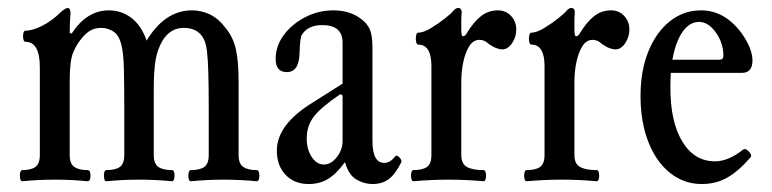

<svg xmlns="http://www.w3.org/2000/svg" viewBox="-20 -451 1938 482"><path d="M36 4Q32 4 30.5 -3Q29 -10 30.5 -17Q32 -24 36 -24Q58 -24 69 -32Q80 -40 80 -62V-282Q80 -346 44 -346Q40 -346 38.5 -353Q37 -360 38.5 -367Q40 -374 44 -374Q62 -374 86.5 -386.5Q111 -399 133 -421Q145 -431 150 -431Q157 -431 157 -417Q156 -406 155.5 -395.5Q155 -385 155 -368L160 -367Q198 -425 253 -425Q285 -425 310 -406Q335 -387 348 -349Q394 -425 462 -425Q485 -425 506.5 -415Q528 -405 547 -380Q565 -358 572 -328Q579 -298 579 -245V-62Q579 -40 590.5 -32Q602 -24 624 -24Q629 -24 630.5 -17Q632 -10 630.5 -3Q629 4 624 4Q604 2 583 1Q562 0 542 0Q521 0 500.5 1Q480 2 459 4Q455 4 453.5 -3Q452 -10 453.5 -17Q455 -24 459 -24Q482 -24 493 -32Q504 -40 504 -62V-176Q504 -233 503 -268Q502 -303 499.5 -323Q497 -343 491 -354Q477 -381 441 -381Q408 -381 388 -349Q375 -327 370.5 -299.5Q366 -272 366 -228V-62Q366 -40 377.5 -32Q389 -24 412 -24Q416 -24 417.5 -17Q419 -10 417.5 -3Q416 4 412 4Q391 2 370.5 1Q350 0 330 0Q309 0 288 1Q267 2 247 4Q243 4 241.5 -3Q240 -10 241.5 -17Q243 -24 247 -24Q270 -24 281 -32Q292 -40 292 -62V-173Q292 -240 291 -279Q290 -318 285 -337Q279 -363 264.5 -372Q250 -381 235 -381Q219 -381 208 -375Q197 -369 186 -356Q173 -341 164 -320Q155 -299 155 -249V-62Q155 -40 166.5 -32Q178 -24 200 -24Q205 -24 206.5 -17Q208 -10 206.5 -3Q205 4 200 4Q180 2 159.5 1Q139 0 118 0Q97 0 76.5 1Q56 2 36 4Z M755 11Q719 11 697 -12Q675 -35 675 -73Q675 -138 764 -193L840 -241V-344Q840 -388 789 -388Q753 -388 738 -364Q733 -357 732 -318Q731 -270 700 -270Q672 -270 672 -303Q672 -335 692 -362.5Q712 -390 745.5 -407.5Q779 -425 817 -425Q859 -425 887 -403Q901 -393 908 -378Q915 -363 915 -331V-97Q915 -42 945 -42Q959 -42 973 -59Q976 -63 983 -55.5Q990 -48 987 -43Q972 -13 955.5 -1Q939 11 915 11Q894 11 874.5 -0.5Q855 -12 846 -44Q824 -14 803 -1.5Q782 11 755 11ZM793 -38Q811 -38 825.5 -56.5Q840 -75 840 -97V-211L835 -215Q786 -182 768 -158.5Q750 -135 750 -103Q750 -76 762.5 -57Q775 -38 793 -38Z M1018 4Q1014 4 1012.5 -3Q1011 -10 1012.5 -17Q1014 -24 1018 -24Q1041 -24 1052 -32Q1063 -40 1063 -62V-285Q1063 -339 1030 -339Q1026 -339 1024.5 -346.5Q1023 -354 1024.5 -361.5Q1026 -369 1030 -369Q1043 -369 1062 -380.5Q1081 -392 1098 -405.5Q1115 -419 1119 -425Q1125 -431 1130 -431Q1139 -431 1139 -420Q1138 -409 1138 -398.5Q1138 -388 1138 -378Q1138 -360 1142 -360Q1148 -360 1152 -368Q1169 -396 1187.5 -410.5Q1206 -425 1230 -425Q1250 -425 1263 -411Q1276 -397 1276 -377Q1276 -358 1265.5 -342.5Q1255 -327 1241 -327Q1235 -327 1226.5 -330Q1218 -333 1208 -340Q1200 -347 1194.5 -349Q1189 -351 1184 -351Q1168 -351 1158 -335Q1148 -319 1143 -295Q1138 -271 1138 -245V-62Q1138 -40 1152 -32Q1166 -24 1194 -24Q1198 -24 1199.5 -17Q1201 -10 1199.5 -3Q1198 4 1194 4Q1172 2 1150.5 1Q1129 0 1106 0Q1084 0 1062.5 1Q1041 2 1018 4Z M1302 4Q1298 4 1296.5 -3Q1295 -10 1296.5 -17Q1298 -24 1302 -24Q1325 -24 1336 -32Q1347 -40 1347 -62V-285Q1347 -339 1314 -339Q1310 -339 1308.5 -346.5Q1307 -354 1308.5 -361.5Q1310 -369 1314 -369Q1327 -369 1346 -380.5Q1365 -392 1382 -405.5Q1399 -419 1403 -425Q1409 -431 1414 -431Q1423 -431 1423 -420Q1422 -409 1422 -398.5Q1422 -388 1422 -378Q1422 -360 1426 -360Q1432 -360 1436 -368Q1453 -396 1471.5 -410.5Q1490 -425 1514 -425Q1534 -425 1547 -411Q1560 -397 1560 -377Q1560 -358 1549.5 -342.5Q1539 -327 1525 -327Q1519 -327 1510.5 -330Q1502 -333 1492 -340Q1484 -347 1478.5 -349Q1473 -351 1468 -351Q1452 -351 1442 -335Q1432 -319 1427 -295Q1422 -271 1422 -245V-62Q1422 -40 1436 -32Q1450 -24 1478 -24Q1482 -24 1483.5 -17Q1485 -10 1483.5 -3Q1482 4 1478 4Q1456 2 1434.5 1Q1413 0 1390 0Q1368 0 1346.5 1Q1325 2 1302 4Z M1742 11Q1697 11 1662 -17Q1627 -45 1607.5 -95Q1588 -145 1588 -210Q1588 -273 1607.5 -321.5Q1627 -370 1661.5 -397.5Q1696 -425 1740 -425Q1798 -425 1840 -370Q1869 -330 1869 -299Q1869 -268 1842 -268H1664Q1663 -250 1663 -230Q1663 -145 1693 -95.5Q1723 -46 1775 -46Q1808 -46 1845 -75Q1851 -80 1859.5 -71Q1868 -62 1865 -57Q1834 -21 1805.5 -5Q1777 11 1742 11ZM1735 -396Q1711 -396 1693.5 -371Q1676 -346 1668 -301H1786Q1796 -301 1796 -311Q1796 -343 1777 -369.5Q1758 -396 1735 -396Z"/></svg>

Font: Junicode Two Beta Condensed
Style: Regular
Weight: 400
Width: 3
Designer: Peter S. Baker
Foundry: Briery Creek Software
Version: Version 1.053; ttfautohint (v1.8.4)